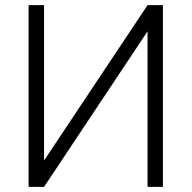

<svg xmlns="http://www.w3.org/2000/svg" viewBox="-20 -731 750 751"><path d="M557.1 -710.9H617.2V0H557.1V-608.4L152.3 0H91.8V-710.9H152.3V-103Z"/></svg>

Font: SteelSelectRoboto
Style: Regular
Weight: 300
Designer: Google
Version: Version 2.137; 2017